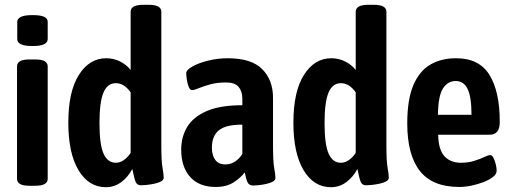

<svg xmlns="http://www.w3.org/2000/svg" viewBox="-20 -773 2137 801"><path d="M104 2Q76 2 63.5 -5.5Q51 -13 51 -27V-496Q51 -510 63.5 -517.5Q76 -525 104 -525H126Q154 -525 166.5 -517.5Q179 -510 179 -496V-27Q179 -13 166.5 -5.5Q154 2 126 2ZM116 -581Q82 -581 67 -588.5Q52 -596 52 -610V-682Q52 -695 67 -702.5Q82 -710 116 -710Q149 -710 164 -703Q179 -696 179 -682V-610Q179 -596 164 -588.5Q149 -581 116 -581Z M422 8Q350 8 307.5 -63Q265 -134 265 -261Q265 -391 309 -460.5Q353 -530 423 -530Q455 -530 482 -516Q509 -502 525 -481V-724Q525 -753 578 -753H600Q653 -753 653 -724V-165Q653 -101 658 -73Q663 -45 663 -32Q663 -22 651.5 -16Q640 -10 623.5 -6.5Q607 -3 591.5 -1.5Q576 0 568 0Q552 0 546 -14Q540 -28 532 -68Q514 -34 485.5 -13Q457 8 422 8ZM463 -94Q481 -94 497 -105.5Q513 -117 525 -135V-388Q513 -405 497.5 -415.5Q482 -426 463 -426Q428 -426 411.5 -386.5Q395 -347 395 -260Q395 -170 412 -132Q429 -94 463 -94Z M880 7Q811 7 773.5 -34.5Q736 -76 736 -149Q736 -202 761 -243.5Q786 -285 842 -309.5Q898 -334 991 -334V-361Q991 -392 975.5 -410.5Q960 -429 922 -429Q886 -429 857 -421Q828 -413 809 -405Q790 -397 782 -397Q773 -397 767.5 -410Q762 -423 759.5 -440Q757 -457 757 -468Q757 -481 782.5 -495.5Q808 -510 848 -520Q888 -530 930 -530Q1029 -530 1074 -484.5Q1119 -439 1119 -365V-164Q1119 -100 1124 -72Q1129 -44 1129 -31Q1129 -21 1117.5 -15Q1106 -9 1090 -5.5Q1074 -2 1059 -0.5Q1044 1 1037 1Q1020 1 1013.5 -11Q1007 -23 1001 -54Q985 -32 955 -12.5Q925 7 880 7ZM920 -87Q942 -87 960.5 -99Q979 -111 991 -131V-253Q921 -253 892.5 -229Q864 -205 864 -157Q864 -125 878 -106Q892 -87 920 -87Z M1361 8Q1289 8 1246.5 -63Q1204 -134 1204 -261Q1204 -391 1248 -460.5Q1292 -530 1362 -530Q1394 -530 1421 -516Q1448 -502 1464 -481V-724Q1464 -753 1517 -753H1539Q1592 -753 1592 -724V-165Q1592 -101 1597 -73Q1602 -45 1602 -32Q1602 -22 1590.5 -16Q1579 -10 1562.5 -6.5Q1546 -3 1530.5 -1.5Q1515 0 1507 0Q1491 0 1485 -14Q1479 -28 1471 -68Q1453 -34 1424.5 -13Q1396 8 1361 8ZM1402 -94Q1420 -94 1436 -105.5Q1452 -117 1464 -135V-388Q1452 -405 1436.5 -415.5Q1421 -426 1402 -426Q1367 -426 1350.5 -386.5Q1334 -347 1334 -260Q1334 -170 1351 -132Q1368 -94 1402 -94Z M1896 7Q1784 7 1731.5 -60Q1679 -127 1679 -258Q1679 -357 1704 -416.5Q1729 -476 1774.5 -503Q1820 -530 1883 -530Q1979 -530 2022 -460.5Q2065 -391 2065 -264Q2065 -211 2023 -211H1808Q1809 -149 1834 -121.5Q1859 -94 1903 -94Q1934 -94 1959 -102Q1984 -110 2000.5 -118Q2017 -126 2025 -126Q2033 -126 2039 -114Q2045 -102 2048.5 -86.5Q2052 -71 2052 -61Q2052 -47 2037 -35Q2022 -23 1997.5 -13.5Q1973 -4 1946.5 1.5Q1920 7 1896 7ZM1807 -294H1947Q1947 -368 1931 -401.5Q1915 -435 1881 -435Q1848 -435 1828 -404Q1808 -373 1807 -294Z"/></svg>

Font: Asap Condensed SemiBold
Style: Regular
Weight: 600
Width: 3
Designer: Pablo Cosgaya
Foundry: Omnibus-Type
Version: Version 3.001; ttfautohint (v1.8.4.7-5d5b)